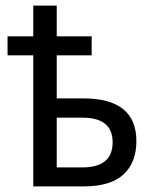

<svg xmlns="http://www.w3.org/2000/svg" viewBox="-20 -667 549 687"><path d="M99 -647V-537H7V-469H99V0H279Q375 0 421.5 -42.5Q468 -85 468 -162Q468 -315 278 -315H183V-469H308V-537H183V-647ZM383 -158Q383 -68 275 -68H183V-246H275Q383 -246 383 -158Z"/></svg>

Font: Noto Sans Display SemiCondensed
Style: Regular
Weight: 400
Width: 4
Designer: Monotype Design team
Foundry: Monotype Imaging Inc.
Version: 1.000